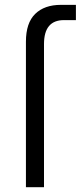

<svg xmlns="http://www.w3.org/2000/svg" viewBox="-20 -779 342 799"><path d="M87.9 0V-605.5Q87.9 -683.6 126.5 -721.2Q165 -758.8 233.4 -758.8H295.9V-695.3H246.1Q163.1 -695.3 163.1 -595.7V0Z"/></svg>

Font: Gothic A1
Style: Regular
Weight: 400
Designer: HanYang I&C Co.,Ltd.
Foundry: HanYang I&C Co.,Ltd.
Version: Version 2.50